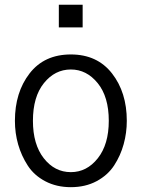

<svg xmlns="http://www.w3.org/2000/svg" viewBox="-20 -773 599 811"><path d="M228.5 -657.2V-752.9H329.1V-657.2ZM119.1 -262.7Q119.1 -163.1 165 -104.5Q210.9 -45.9 279.3 -45.9Q346.7 -45.9 393.1 -104.5Q439.5 -163.1 439.5 -262.7Q439.5 -364.3 392.6 -421.9Q345.7 -479.5 279.3 -479.5Q211.9 -479.5 165.5 -421.9Q119.1 -364.3 119.1 -262.7ZM43 -262.7Q43 -382.8 105 -462.9Q167 -543 279.3 -543Q390.6 -543 453.1 -462.9Q515.6 -382.8 515.6 -262.7Q515.6 -211.9 502.4 -164.1Q489.3 -116.2 462.4 -74.7Q435.5 -33.2 388.2 -7.8Q340.8 17.6 279.3 17.6Q218.8 17.6 171.4 -7.3Q124 -32.2 97.2 -73.7Q70.3 -115.2 56.6 -163.1Q43 -210.9 43 -262.7Z"/></svg>

Font: Gothic A1
Style: Regular
Weight: 400
Designer: HanYang I&C Co.,Ltd.
Foundry: HanYang I&C Co.,Ltd.
Version: Version 2.50